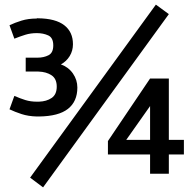

<svg xmlns="http://www.w3.org/2000/svg" viewBox="-20 -748 835 829"><path d="M139 -245Q102 -246 73 -255.5Q44 -265 21 -276L42 -334Q67 -323 89.5 -316Q112 -309 139 -309H140H143H148Q181 -310 203 -325Q225 -340 225 -374Q225 -408 202.5 -423Q180 -438 146 -439H91V-499H142Q169 -499 189.5 -509.5Q210 -520 210 -552Q210 -585 188.5 -595Q167 -605 139 -605Q112 -605 89.5 -598Q67 -591 42 -581L21 -639Q44 -650 73 -659Q102 -668 139 -668V-669H140Q146 -669 145 -669Q220 -668 257.5 -639Q295 -610 295 -557Q295 -529 281 -506Q267 -483 243 -470Q276 -458 295 -430.5Q314 -403 314 -370Q314 -310 273.5 -278Q233 -246 148 -245Q144 -245 140 -245ZM653 -728 709 -687 166 61 110 19ZM628 -409H709V-144H774V-81H709V2H628V-81H446V-139ZM628 -144V-290L525 -144Z"/></svg>

Font: Epunda Sans SemiBold
Style: Regular
Weight: 600
Designer: Simon Atzbach
Foundry: typofactur
Version: Version 2.204; ttfautohint (v1.8.4.7-5d5b)